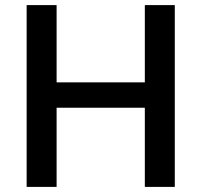

<svg xmlns="http://www.w3.org/2000/svg" viewBox="-20 -733 790 753"><path d="M84.5 0V-713H202V-410H548V-713H665.5V0H548V-310.5H202V0Z"/></svg>

Font: Commissioner Medium
Style: Regular
Weight: 500
Designer: Kostas Bartsokas
Foundry: Kostas Bartsokas
Version: Version 1.000; ttfautohint (v1.8.3)